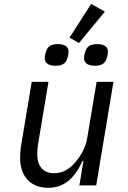

<svg xmlns="http://www.w3.org/2000/svg" viewBox="-20 -924 640 957"><path d="M375.7 0H459.5L545.5 -516H461.6L414.1 -232.2C404.5 -174.7 367.5 -129.6 356.2 -115.8C327.4 -82 293.7 -60.7 249.3 -60.7C192.5 -60.7 165.8 -98.4 165.8 -156.2C165.8 -168.7 166.9 -188.6 170.8 -212L221.6 -516H138.1L86.6 -207C82 -182.2 80.3 -157.7 80.3 -137.1C80.3 -44 133.2 12.1 220.2 12.1C303.3 12.1 353.7 -40.1 391.7 -122.2H396ZM203.1 -633.9C203.1 -614 216.3 -596.2 256.7 -596.2C297.9 -596.2 311.1 -614 317.8 -640.6C320 -648.8 321.7 -659.8 321.7 -666.5C321.7 -686.8 308.6 -704.2 268.1 -704.2C226.9 -704.2 214.1 -686.8 207 -659.8C204.9 -652 203.1 -641 203.1 -633.9ZM326.7 -736.5 373.6 -709.5 502.8 -866.1 434.3 -904.5ZM398.8 -633.9C398.8 -614 412.6 -596.2 452.8 -596.2C494 -596.2 507.1 -614 514.2 -640.6C516 -648.8 518.1 -659.8 518.1 -666.5C518.1 -686.8 504.3 -704.2 464.1 -704.2C422.9 -704.2 409.8 -686.8 403.1 -659.8C400.9 -652 398.8 -641 398.8 -633.9Z"/></svg>

Font: Margiela Mono Italic Text It
Style: Regular
Weight: 400
Designer: Mike Abbink, Paul van der Laan, Pieter van Rosmalen
Foundry: Bold Monday
Version: Version 2.003 2021